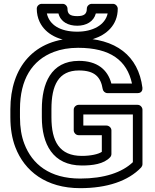

<svg xmlns="http://www.w3.org/2000/svg" viewBox="-20 -945 808 1000"><path d="M406.6 -83C461.2 -83 520.9 -90.3 553.7 -126.1C557.9 -130.7 560.3 -136.8 560.3 -143V-266C560.3 -281.1 546 -291 535.3 -291H414V-349H672V-100.3C616.6 -47.3 523.6 -15 397.8 -15C238.3 -15 147.2 -89.8 106.6 -196.4C91.7 -235.3 84 -281.1 84 -334V-376C84 -530.9 146.5 -631.4 260.4 -674.6C297.5 -688.7 339.5 -696 386.8 -696C555.3 -696 641.4 -629.8 667.4 -510H560C540.6 -583.7 484.5 -628 391.2 -628C244 -628 197.9 -507.4 197.9 -377V-334C197.9 -196.5 253.8 -83 406.6 -83ZM34 -376V-334C34 -276.3 42.4 -224.3 59.8 -178.6C107.6 -53.2 220.2 35 397.8 35C537.1 35 647.6 -1.9 715.1 -72.7C718.6 -76.5 722 -83.4 722 -90V-374C722 -384.7 712.1 -399 697 -399H389C378.3 -399 364 -389.1 364 -374V-266C364 -255.3 373.9 -241 389 -241H510.3V-154.2C492 -141.5 451.1 -133 406.6 -133C289.8 -133 247.9 -207.8 247.9 -334V-377C247.9 -500.7 284.3 -578 391.2 -578C473.6 -578 504.8 -543.7 515 -481C516.8 -469.8 527.2 -460 539.7 -460H697C719.2 -460 723.1 -478.1 721.8 -488.1C700.8 -653.9 584 -746 386.8 -746C156.4 -746 34 -593.8 34 -376ZM224 -875H284.4C295.9 -829.8 336.8 -811 382.4 -811C428.6 -811 468.1 -832.2 479.2 -875H540.8C527.6 -814 462.5 -780 382.4 -780C293.6 -780 237.2 -815 224 -875ZM382.4 -861C342.8 -861 331.5 -873.4 331.5 -900C331.5 -910.7 321.6 -925 306.5 -925H196.5C185.8 -925 171.5 -915.1 171.5 -900C171.5 -875.4 176.5 -852 186.6 -830.7C217.8 -765.4 291.6 -730 382.4 -730C412.4 -730 440.5 -734 466.4 -742.2C533.2 -763.4 593.3 -813.5 593.3 -900C593.3 -910.7 583.4 -925 568.3 -925H457.2C446.5 -925 432.2 -915.1 432.2 -900C432.2 -874.2 420.4 -861 382.4 -861Z"/></svg>

Font: Asimov
Style: WidOu
Weight: 500
Designer: Google
Version: Version 2.000980; 2014